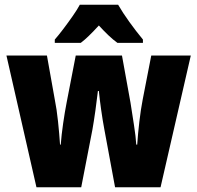

<svg xmlns="http://www.w3.org/2000/svg" viewBox="-20 -786 828 806"><path d="M418 -243Q411 -280 404.5 -326Q398 -372 395 -404H391Q387 -368 380.5 -322Q374 -276 368 -242L321 0H133L7 -553H177L210 -368Q218 -329 223.5 -277Q229 -225 232 -179H235Q238 -219 245 -267.5Q252 -316 260 -357L298 -553H492L528 -354Q535 -308 542.5 -260.5Q550 -213 552 -179H556Q559 -224 565 -275.5Q571 -327 579 -368L615 -553H781L654 0H463ZM476 -766Q495 -733 523 -694Q551 -655 580 -620V-606H473Q455 -619 436 -637Q417 -655 395 -679Q372 -654 353.5 -636Q335 -618 319 -606H210V-620Q225 -637 245.5 -664Q266 -691 285.5 -719Q305 -747 315 -766Z"/></svg>

Font: Noto Sans Myanmar UI Condensed Black
Style: Regular
Weight: 900
Width: 3
Designer: Monotype Design Team
Foundry: Monotype Imaging Inc.
Version: Version 2.103; ttfautohint (v1.8.4.7-5d5b)